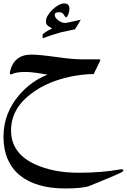

<svg xmlns="http://www.w3.org/2000/svg" viewBox="-20 -655 728 1103"><path d="M443.8 -541Q435.1 -524.9 426.3 -511.5Q417.5 -498 410.6 -486.8Q383.3 -480.5 363.5 -476.3Q343.8 -472.2 331.1 -469.7Q303.7 -461.9 276.6 -453.1Q249.5 -444.3 225.6 -435.5Q225.1 -438 224.1 -445.8Q224.6 -449.7 225.1 -452.9Q225.6 -456.1 226.6 -459Q241.2 -473.1 279.3 -491.2L276.9 -492.7Q265.1 -499.5 258.8 -504.2Q252.4 -508.8 249 -513.2Q245.6 -517.6 244.9 -522.7Q244.1 -527.8 244.1 -535.6Q244.1 -549.8 254.9 -566.9Q265.6 -584 281.2 -599.4Q296.9 -614.7 315.2 -625Q333.5 -635.3 348.1 -635.3Q378.9 -635.3 378.9 -605Q378.9 -597.7 377.2 -588.9Q375.5 -580.1 372.6 -572.8Q369.6 -565.4 366.2 -560.5Q362.8 -555.7 359.4 -555.7Q358.4 -555.7 356 -557.6Q353.5 -559.6 351.1 -563.5Q346.2 -573.7 338.9 -579.3Q331.5 -585 318.8 -585Q294.4 -585 294.4 -569.3Q294.4 -561.5 300 -553.2Q305.7 -544.9 314.5 -538.3Q323.2 -531.7 334 -527.3Q344.7 -522.9 354.5 -522.9Q357.9 -522.9 379.6 -527.6Q401.4 -532.2 443.4 -541.5ZM675.8 336.4Q634.3 355.5 587.4 374.8Q540.5 394 487.8 415.5Q462.9 421.9 429.7 424.8Q396.5 427.7 355 427.7Q270 427.7 203.9 408.2Q137.7 388.7 92.5 351.1Q47.4 313.5 23.7 258.1Q0 202.6 0 130.9Q0 -6.3 93.3 -112.8Q162.1 -190.4 252.9 -226.1Q210 -233.9 179 -237.8Q147.9 -241.7 127 -241.7Q100.6 -241.7 81.8 -238.8Q63 -235.8 51.3 -230.5Q46.4 -227.5 43 -227.5Q36.6 -227.5 36.6 -236.3Q36.6 -237.8 36.9 -239.5Q37.1 -241.2 37.6 -243.7Q47.9 -290.5 78.6 -315.9Q109.4 -341.3 160.2 -341.3Q184.6 -341.3 220.9 -337.6Q257.3 -334 306.2 -327.1Q355 -320.3 391.4 -317.1Q427.7 -314 453.6 -314H549.3Q556.2 -314 556.2 -308.6Q556.2 -308.1 555.9 -307.6Q555.7 -307.1 555.7 -306.6L518.1 -229.5Q484.4 -229.5 450.2 -225.3Q416 -221.2 380.9 -213.9Q318.4 -200.2 265.6 -178Q212.9 -155.8 168.5 -123.5Q43.5 -35.2 43.5 94.2Q43.5 225.6 180.7 288.6Q234.4 313 296.1 325.2Q357.9 337.4 433.1 337.4Q499.5 337.4 558.8 332.5Q618.2 327.6 671.9 317.9Q673.8 317.4 675.5 317.4Q677.2 317.4 678.7 317.4Q688.5 317.4 688.5 324.2Q688.5 329.6 675.8 336.4Z"/></svg>

Font: XB Zar
Style: Regular
Weight: 400
Designer: Behnam
Foundry: Irmug
Version: Version 8.005 2009